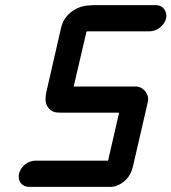

<svg xmlns="http://www.w3.org/2000/svg" viewBox="-20 -694 668 748"><path d="M93 34H412C423 34 434 31 447 24C472 10 490 -11 498 -46L556 -297C563 -327 538 -358 507 -357H267L317 -571C320 -572 324 -572 328 -572H564C591 -572 621 -595 627 -622C633 -649 615 -674 588 -674H352C345 -674 338 -674 332 -673C280 -673 230 -639 218 -586L163 -346C154 -309 155 -288 172 -270C184 -257 197 -255 222 -255H444L401 -68H117C89 -68 60 -45 54 -17C48 11 65 34 93 34Z"/></svg>

Font: Electronic
Style: UltBlkIt
Weight: 500
Version: Version 1.011